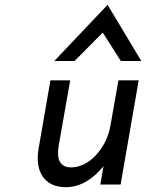

<svg xmlns="http://www.w3.org/2000/svg" viewBox="-20 -765 654 796"><path d="M289 -512 406 -630 481 -512H566L426 -745L205 -512ZM140 -149C124 -54 163 11 253 11C318 11 370 -28 409 -76L396 0H480L555 -432H471L438 -245C429 -192 404 -149 376 -120C351 -93 315 -71 274 -71C228 -71 214 -107 223 -159L271 -432H189Z"/></svg>

Font: Charger Monospace
Style: Regular
Weight: 400
Designer: Jasper
Foundry: Cannot Into Space Fonts
Version: Version 0.980